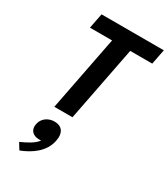

<svg xmlns="http://www.w3.org/2000/svg" viewBox="-264 -846 1181 1352"><g transform="rotate(30 327.0 -170.0)"><path d="M332 0 450.5 -608H629.5L653.5 -730H147L123 -608H303L184.5 0ZM206.5 253C212 253 217.5 252.5 223 252C195.5 290 145.5 314 93.5 338L125 389.5C209.5 357 296.5 298.5 315.5 200C330.5 124 294.5 89 239 89C187.5 89 143.5 120 134 170.5C123.5 222 156 253 206.5 253Z"/></g></svg>

Font: Monaspace Neon
Style: Bold Italic
Weight: 700
Italic angle: -11°
Designer: Riley Cran & the Lettermatic Team
Foundry: Lettermatic
Version: Version 1.200 (Monaspace Neon)